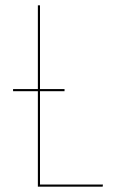

<svg xmlns="http://www.w3.org/2000/svg" viewBox="-20 -700 425 720"><path d="M366 -8 365 0H122V-358H29V-366H122V-680H130V-366H222V-358H130V-8Z"/></svg>

Font: Fira Sans Compressed Eight
Style: Regular
Weight: 100
Width: 1
Designer: bBox Type GmbH & Carrois Corporate GbR & Edenspiekermann AG
Foundry: bBox Type GmbH & Carrois Corporate GbR & Edenspiekermann AG
Version: Version 4.301